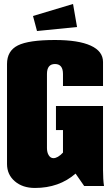

<svg xmlns="http://www.w3.org/2000/svg" viewBox="-20 -930 550 960"><path d="M165 -774.9 145 -850.1 345.2 -910.2 365.2 -794.9ZM294.9 -500V-560.1Q294.9 -609.9 254.9 -609.9Q214.8 -609.9 214.8 -560.1V-189.9Q214.8 -167.5 223.9 -153.3Q232.9 -139.2 247.1 -139.2Q268.6 -139.2 294.9 -167V-279.8H259.8V-399.9H495.1V-80.1Q495.1 -33.2 500 0H400.9L357.9 -62Q275.4 9.8 154.8 9.8Q92.8 9.8 54 -23.7Q15.1 -57.1 15.1 -109.9V-609.9Q15.1 -675.8 69.3 -702.9Q123.5 -730 254.9 -730Q372.1 -730 433.6 -701.9Q495.1 -673.8 495.1 -620.1V-500Z"/></svg>

Font: Mikodacs
Style: Regular
Weight: 400
Designer: gluk (gluksza@wp.pl)
Foundry: gluk (gluksza@wp.pl)
Version: Version 0.28